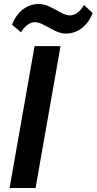

<svg xmlns="http://www.w3.org/2000/svg" viewBox="-20 -941 484 961"><path d="M28 0 153 -710H283L158 0ZM310 -773Q283 -773 255 -787Q227 -801 201 -815.5Q175 -830 154 -830Q137 -830 118 -816.5Q99 -803 85 -779L40 -818Q61 -869 96 -895Q131 -921 174 -921Q201 -921 229.5 -907Q258 -893 284 -878.5Q310 -864 330 -864Q349 -864 367.5 -877Q386 -890 400 -916L444 -876Q424 -826 388.5 -799.5Q353 -773 310 -773Z"/></svg>

Font: Livvic SemiBold
Style: Italic
Weight: 600
Italic angle: -10°
Designer: Jacques Le Bailly, Baron von Fonthausen
Version: Version 1.001; ttfautohint (v1.8.2)